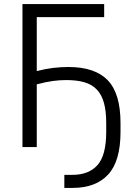

<svg xmlns="http://www.w3.org/2000/svg" viewBox="-20 -720 670 940"><path d="M90 -700H490V-636H160V-372Q202 -383 240 -387.5Q278 -392 315 -392Q445 -392 507.5 -327Q570 -262 570 -118V-74Q570 69 509.5 134.5Q449 200 335 200H295V136H335Q415 136 457.5 88Q500 40 500 -74V-118Q500 -176 489 -216Q478 -256 454.5 -281Q431 -306 394 -317Q357 -328 305 -328Q272 -328 238.5 -323.5Q205 -319 160 -307V0H90Z"/></svg>

Font: PT Root UI
Style: Regular
Weight: 400
Designer: Vitaly Kuzmin
Foundry: ParaType Ltd.
Version: Version 2.001G